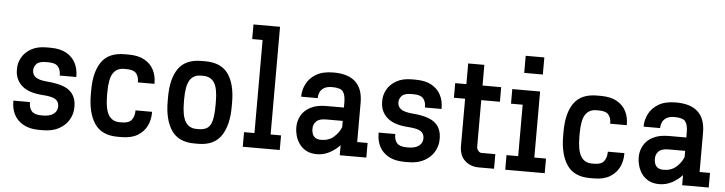

<svg xmlns="http://www.w3.org/2000/svg" viewBox="-47 -983 4541 1202"><g transform="rotate(5 2223.5 -382.0)"><path d="M225.1 5.9Q163.6 5.9 124.3 -16.4Q85 -38.6 66.4 -75Q47.9 -111.3 47.9 -154.3V-162.6H151.9V-159.2Q151.9 -126 168.9 -106Q186 -85.9 230.5 -85.9H241.2Q284.7 -85.9 307.9 -104.5Q331.1 -123 330.1 -152.8Q329.6 -180.2 308.8 -194.8Q288.1 -209.5 227.1 -213.4Q138.2 -219.2 95.5 -257.6Q52.7 -295.9 52.7 -356.9V-365.2Q52.7 -400.9 71.8 -434.8Q90.8 -468.8 129.4 -490.7Q168 -512.7 226.1 -512.7H249.5Q311.5 -512.7 350.6 -490.5Q389.6 -468.3 408.2 -431.9Q426.8 -395.5 426.8 -352.5V-344.2H322.8V-347.7Q322.8 -380.9 305.9 -400.9Q289.1 -420.9 244.1 -420.9H231.4Q187 -420.9 170.7 -402.8Q154.3 -384.8 154.3 -362.3Q154.3 -335.4 175.3 -319.6Q196.3 -303.7 252 -299.3Q349.6 -291.5 390.6 -257.1Q431.6 -222.7 431.6 -158.7V-152.3Q431.6 -112.3 410.6 -75.9Q389.6 -39.6 348.6 -16.8Q307.6 5.9 246.6 5.9Z M716.8 5.9Q616.7 5.9 572 -60.8Q527.3 -127.4 527.3 -242.2V-270.5Q527.3 -385.3 572 -449Q616.7 -512.7 716.8 -512.7H740.7Q802.7 -512.7 841.8 -490.5Q880.9 -468.3 899.4 -431.9Q918 -395.5 918 -352.5V-344.2H814V-347.7Q814 -380.9 797.1 -400.9Q780.3 -420.9 735.4 -420.9H721.7Q674.8 -420.9 651.9 -385.7Q628.9 -350.6 628.9 -265.1V-247.1Q628.9 -161.6 651.9 -123.8Q674.8 -85.9 721.7 -85.9H735.8Q780.8 -85.9 797.6 -108.9Q814.5 -131.8 814.5 -165V-168.5H918.5V-160.2Q918.5 -117.2 899.9 -79.3Q881.3 -41.5 842.3 -17.8Q803.2 5.9 741.2 5.9Z M1199.7 5.9Q1099.6 5.9 1054.9 -60.8Q1010.3 -127.4 1010.3 -242.2V-270.5Q1010.3 -385.3 1054.9 -449Q1099.6 -512.7 1199.7 -512.7H1223.1Q1323.2 -512.7 1367.9 -449Q1412.6 -385.3 1412.6 -270.5V-242.2Q1412.6 -127.4 1367.9 -60.8Q1323.2 5.9 1223.1 5.9ZM1204.6 -420.9Q1157.7 -420.9 1134.8 -385.7Q1111.8 -350.6 1111.8 -265.1V-247.1Q1111.8 -161.6 1134.8 -123.8Q1157.7 -85.9 1204.6 -85.9H1217.8Q1253.9 -85.9 1274.2 -100.6Q1294.4 -115.2 1302.7 -150.4Q1311 -185.5 1311 -247.1V-265.1Q1311 -350.6 1287.8 -385.7Q1264.6 -420.9 1217.8 -420.9Z M1503.4 0V-91.8H1568.8V-676.8H1503.4V-768.6H1670.4V-91.8H1735.8V0Z M1969.2 5.9Q1928.2 5.9 1900.6 -9.8Q1873 -25.4 1856.7 -49.6Q1840.3 -73.7 1833.5 -99.9Q1826.7 -126 1826.7 -146.5V-152.8Q1826.7 -190.9 1845.2 -224.6Q1863.8 -258.3 1903.1 -279.1Q1942.4 -299.8 2003.9 -299.8H2112.8V-333Q2112.8 -377.9 2097.2 -399.4Q2081.5 -420.9 2029.8 -420.9Q1994.6 -420.9 1976.3 -408.7Q1958 -396.5 1951.2 -379.6Q1944.3 -362.8 1944.3 -347.7V-344.2H1840.3V-347.7Q1840.3 -385.7 1859.1 -423.8Q1877.9 -461.9 1919.4 -487.3Q1960.9 -512.7 2029.8 -512.7Q2214.4 -512.7 2214.4 -338.9V-91.8H2279.8V0H2112.8V-63.5Q2084 -32.2 2047.1 -13.2Q2010.3 5.9 1969.2 5.9ZM2009.3 -215.8Q1964.8 -215.8 1946.5 -197Q1928.2 -178.2 1928.2 -152.3V-147.5Q1928.2 -134.8 1932.6 -120.4Q1937 -106 1950.2 -95.9Q1963.4 -85.9 1988.8 -85.9Q2035.2 -85.9 2066.7 -113Q2098.1 -140.1 2112.8 -176.8V-215.8Z M2520.5 5.9Q2459 5.9 2419.7 -16.4Q2380.4 -38.6 2361.8 -75Q2343.3 -111.3 2343.3 -154.3V-162.6H2447.3V-159.2Q2447.3 -126 2464.4 -106Q2481.4 -85.9 2525.9 -85.9H2536.6Q2580.1 -85.9 2603.3 -104.5Q2626.5 -123 2625.5 -152.8Q2625 -180.2 2604.2 -194.8Q2583.5 -209.5 2522.5 -213.4Q2433.6 -219.2 2390.9 -257.6Q2348.1 -295.9 2348.1 -356.9V-365.2Q2348.1 -400.9 2367.2 -434.8Q2386.2 -468.8 2424.8 -490.7Q2463.4 -512.7 2521.5 -512.7H2544.9Q2606.9 -512.7 2646 -490.5Q2685.1 -468.3 2703.6 -431.9Q2722.2 -395.5 2722.2 -352.5V-344.2H2618.2V-347.7Q2618.2 -380.9 2601.3 -400.9Q2584.5 -420.9 2539.6 -420.9H2526.9Q2482.4 -420.9 2466.1 -402.8Q2449.7 -384.8 2449.7 -362.3Q2449.7 -335.4 2470.7 -319.6Q2491.7 -303.7 2547.4 -299.3Q2645 -291.5 2686 -257.1Q2727.1 -222.7 2727.1 -158.7V-152.3Q2727.1 -112.3 2706.1 -75.9Q2685.1 -39.6 2644 -16.8Q2603 5.9 2542 5.9Z M2985.8 0Q2933.6 0 2898.7 -32.5Q2863.8 -64.9 2863.8 -125V-420.9H2793.5V-512.7H2863.8V-642.6H2965.3V-512.7H3082.5V-420.9H2965.3V-129.9Q2965.3 -114.3 2974.9 -103Q2984.4 -91.8 2995.6 -91.8H3082.5V0Z M3218.3 -614.3V-721.7H3335.4V-614.3ZM3152.8 0V-91.8H3226.1V-415H3152.8V-506.8H3327.6V-91.8H3400.9V0Z M3685.1 5.9Q3585 5.9 3540.3 -60.8Q3495.6 -127.4 3495.6 -242.2V-270.5Q3495.6 -385.3 3540.3 -449Q3585 -512.7 3685.1 -512.7H3709Q3771 -512.7 3810.1 -490.5Q3849.1 -468.3 3867.7 -431.9Q3886.2 -395.5 3886.2 -352.5V-344.2H3782.2V-347.7Q3782.2 -380.9 3765.4 -400.9Q3748.5 -420.9 3703.6 -420.9H3689.9Q3643.1 -420.9 3620.1 -385.7Q3597.2 -350.6 3597.2 -265.1V-247.1Q3597.2 -161.6 3620.1 -123.8Q3643.1 -85.9 3689.9 -85.9H3704.1Q3749 -85.9 3765.9 -108.9Q3782.7 -131.8 3782.7 -165V-168.5H3886.7V-160.2Q3886.7 -117.2 3868.2 -79.3Q3849.6 -41.5 3810.5 -17.8Q3771.5 5.9 3709.5 5.9Z M4121.1 5.9Q4080.1 5.9 4052.5 -9.8Q4024.9 -25.4 4008.5 -49.6Q3992.2 -73.7 3985.4 -99.9Q3978.5 -126 3978.5 -146.5V-152.8Q3978.5 -190.9 3997.1 -224.6Q4015.6 -258.3 4054.9 -279.1Q4094.2 -299.8 4155.8 -299.8H4264.6V-333Q4264.6 -377.9 4249 -399.4Q4233.4 -420.9 4181.6 -420.9Q4146.5 -420.9 4128.2 -408.7Q4109.9 -396.5 4103 -379.6Q4096.2 -362.8 4096.2 -347.7V-344.2H3992.2V-347.7Q3992.2 -385.7 4011 -423.8Q4029.8 -461.9 4071.3 -487.3Q4112.8 -512.7 4181.6 -512.7Q4366.2 -512.7 4366.2 -338.9V-91.8H4431.6V0H4264.6V-63.5Q4235.8 -32.2 4199 -13.2Q4162.1 5.9 4121.1 5.9ZM4161.1 -215.8Q4116.7 -215.8 4098.4 -197Q4080.1 -178.2 4080.1 -152.3V-147.5Q4080.1 -134.8 4084.5 -120.4Q4088.9 -106 4102.1 -95.9Q4115.2 -85.9 4140.6 -85.9Q4187 -85.9 4218.5 -113Q4250 -140.1 4264.6 -176.8V-215.8Z"/></g></svg>

Font: Kay Pho Du
Style: Bold
Weight: 700
Designer: Victor Gaultney, Khu Oo Reh
Foundry: SIL International
Version: Version 3.000